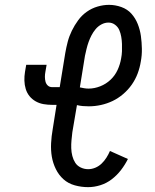

<svg xmlns="http://www.w3.org/2000/svg" viewBox="-20 -763 640 791"><path d="M343 8Q315 8 288 0.5Q261 -7 241.5 -24.5Q222 -42 210 -66.5Q198 -91 193.5 -117.5Q189 -144 190.5 -173Q192 -202 197 -230L213 -331H195Q177 -331 159.5 -334Q142 -337 127 -345.5Q112 -354 101.5 -367Q91 -380 86 -396.5Q81 -413 80.5 -431Q80 -449 83 -467L88 -496H172L167 -467Q165 -457 165 -446.5Q165 -436 167.5 -426.5Q170 -417 177 -410.5Q184 -404 195 -404H226L249 -545Q253 -568 259 -591Q265 -614 276 -636.5Q287 -659 302 -679.5Q317 -700 337.5 -714.5Q358 -729 382 -736Q406 -743 429 -743Q455 -743 480 -734Q505 -725 521.5 -706.5Q538 -688 547.5 -664Q557 -640 560.5 -614.5Q564 -589 564.5 -562Q565 -535 560 -509Q556 -484 547 -460Q538 -436 523 -414.5Q508 -393 487.5 -375.5Q467 -358 444 -347Q421 -336 396 -330.5Q371 -325 346 -325Q334 -325 321.5 -326Q309 -327 297 -330L278 -218Q276 -201 274.5 -185Q273 -169 273.5 -152.5Q274 -136 278 -120.5Q282 -105 290 -92.5Q298 -80 312.5 -73Q327 -66 343 -66Q358 -66 372.5 -72Q387 -78 398.5 -89Q410 -100 418.5 -113.5Q427 -127 433 -141L507 -108Q495 -84 478.5 -62.5Q462 -41 440.5 -24.5Q419 -8 393.5 0Q368 8 343 8ZM345 -398Q369 -398 393 -407.5Q417 -417 435.5 -434.5Q454 -452 464.5 -475Q475 -498 479 -522Q482 -537 482.5 -552Q483 -567 482.5 -582Q482 -597 479.5 -611.5Q477 -626 471.5 -639Q466 -652 454 -661Q442 -670 427 -670Q412 -670 398 -662.5Q384 -655 374 -643Q364 -631 357 -617.5Q350 -604 345 -590Q340 -576 336.5 -561.5Q333 -547 330 -533L309 -403Q318 -401 327 -399.5Q336 -398 345 -398Z"/></svg>

Font: Iosevka Slab Extended
Style: Italic
Weight: 400
Width: 7
Italic angle: -9°
Monospace: yes
Designer: Belleve Invis
Foundry: Belleve Invis
Version: Version 11.1.0; ttfautohint (v1.8.3)